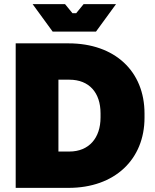

<svg xmlns="http://www.w3.org/2000/svg" viewBox="-20 -910 752 930"><path d="M235 -757H445L542 -890H385L349 -846H331L295 -890H138ZM56 0H312C536 0 680 -138 680 -340V-360C680 -565 536 -700 312 -700H56ZM263 -176V-524H316C412 -524 467 -461 467 -361V-341C467 -242 411 -176 316 -176Z"/></svg>

Font: Fixel Text Black
Style: Regular
Weight: 900
Width: 4
Designer: AlfaBravo + MacPaw
Foundry: Kyrylo Tkachov, Marchela Mozhyna, Serhii Makarenko, Maria Weinstein, Zakhar Kryvoshyya
Version: Version 1.211